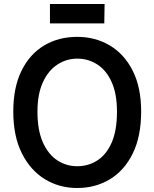

<svg xmlns="http://www.w3.org/2000/svg" viewBox="-20 -926 773 961"><path d="M366 15Q277 15 204.8 -29Q132.5 -73 89.5 -158.5Q46.5 -244 46.5 -368Q46.5 -488 87.5 -571.5Q128.5 -655 200.5 -698.2Q272.5 -741.5 366.5 -741.5Q457.5 -741.5 530 -698.2Q602.5 -655 644.5 -571.5Q686.5 -488 686.5 -368Q686.5 -244 644.8 -158.5Q603 -73 530.5 -29Q458 15 366 15ZM366 -94Q422 -94 467.2 -123Q512.5 -152 539 -212.5Q565.5 -273 565.5 -367Q565.5 -456 539 -515Q512.5 -574 467.2 -603.2Q422 -632.5 366.5 -632.5Q313 -632.5 267.8 -603.2Q222.5 -574 195 -515Q167.5 -456 167.5 -367Q167.5 -273 195 -212.5Q222.5 -152 267.5 -123Q312.5 -94 366 -94ZM230 -809V-906H503.5L502 -809Z"/></svg>

Font: Spline Sans Medium
Style: Regular
Weight: 500
Designer: Eben Sorkin, Mirko Velimirovic
Foundry: Sorkin Type
Version: Version 1.000; ttfautohint (v1.8.3)